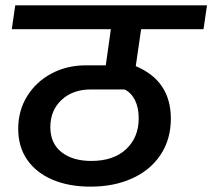

<svg xmlns="http://www.w3.org/2000/svg" viewBox="-20 -711 793 717"><path d="M507 -602 487 -464Q618 -409 618 -268Q618 -191 580 -133.5Q542 -76 474 -45Q406 -14 318 -14Q237 -14 176 -40Q115 -66 81.5 -114.5Q48 -163 48 -230Q48 -298 81.5 -352Q115 -406 172.5 -436.5Q230 -467 300 -467H375L394 -602H24L37 -691H753L740 -602ZM498 -269Q498 -309 484 -337Q470 -365 445 -377H320Q252 -377 210 -338Q168 -299 168 -236Q168 -176 209.5 -143Q251 -110 321 -110Q404 -110 451 -154Q498 -198 498 -269Z"/></svg>

Font: FiraGO Medium
Style: Italic
Weight: 500
Italic angle: -8°
Designer: bBox Type GmbH
Foundry: bBox Type GmbH
Version: Version 1.001